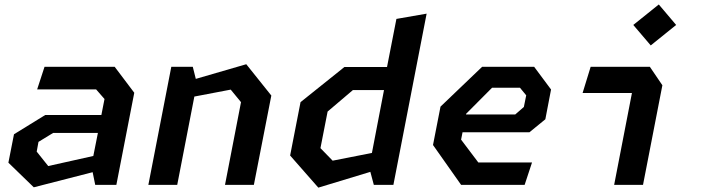

<svg xmlns="http://www.w3.org/2000/svg" viewBox="-20 -826 3140 858"><path d="M405.5 0H500L580 -411.5L492.5 -527.5H179L146 -426.5H409.5L447 -383.5L433 -312H182L42.5 -226L17.5 -99L131 11L394 -56.5ZM144 -148.5 152 -192 217.5 -232H417.5L397 -129L195.5 -84Z M985.5 0H1114.5L1192.5 -399L1080.5 -539L855 -473.5L841.5 -527.5H745.5L643 0H772L848.5 -394.5L1011 -425.5L1057 -369.5Z M1650.5 0H1738L1886.5 -765L1751.5 -741.5L1709.5 -526.5H1519L1323 -369.5L1276.5 -131L1402.5 12.5L1635 -58ZM1412 -164 1444 -327.5 1557 -423.5H1696L1642 -142.5L1466.5 -108Z M2040.5 0H2324.5L2357.5 -100H2117.5L2040.5 -202L2047 -235H2346L2417 -293L2442.5 -426L2367 -527.5H2134.5L1948.5 -349.5L1915 -178ZM2062.5 -314.5 2063 -317.5 2179 -434H2303.5L2331.5 -400L2321 -348L2282.5 -314.5Z M2724.5 0H2853.5L2940 -445L2884 -527.5H2619.5L2583.5 -410.5H2804ZM2810 -714.5 2888 -623 3001.5 -714.5 2924 -806Z"/></svg>

Font: Monaspace Krypton SemiBold
Style: Italic
Weight: 600
Italic angle: -11°
Designer: Riley Cran & the Lettermatic Team
Foundry: Lettermatic
Version: Version 1.101 (Monaspace Krypton)